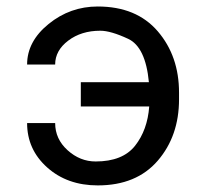

<svg xmlns="http://www.w3.org/2000/svg" viewBox="-20 -558 640 588"><path d="M287.1 -463.9Q229 -463.9 189 -433.6Q148.9 -403.3 148.9 -360.4H63Q63 -431.2 128.9 -484.6Q194.8 -538.1 279.3 -538.1Q397.9 -538.1 463.1 -462.2Q528.3 -386.2 528.3 -274.4V-253.9Q528.3 -141.6 463.1 -65.9Q397.9 9.8 279.3 9.8Q186 9.8 124.5 -45.2Q63 -100.1 63 -181.2H148.9Q148.9 -132.3 187 -97.9Q225.1 -63.5 272.9 -63.5Q355.5 -63.5 393.6 -111.6Q431.6 -159.7 437 -231.9H227.5V-306.2H436Q425.8 -414.1 372.6 -439Q319.3 -463.9 287.1 -463.9Z"/></svg>

Font: RobotoMono-Regular
Style: Regular
Weight: 400
Designer: Google
Version: Version 2.000985; 2015; ttfautohint (v1.3)